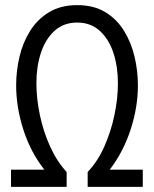

<svg xmlns="http://www.w3.org/2000/svg" viewBox="-20 -729 600 749"><path d="M23 0V-67H153Q99 -136 71 -223.5Q43 -311 43 -396Q43 -452 56 -507.5Q69 -563 97.5 -608.5Q126 -654 171.5 -681.5Q217 -709 281 -709Q346 -709 391 -681.5Q436 -654 464 -608.5Q492 -563 505 -507.5Q518 -452 518 -396Q518 -311 489.5 -223.5Q461 -136 408 -67H537V0H322V-58Q361 -99 387 -157.5Q413 -216 426.5 -280.5Q440 -345 440 -404Q440 -469 422.5 -522.5Q405 -576 369.5 -608.5Q334 -641 281 -641Q228 -641 192.5 -608.5Q157 -576 139.5 -522.5Q122 -469 122 -404Q122 -345 135.5 -280.5Q149 -216 175.5 -157.5Q202 -99 240 -58V0Z"/></svg>

Font: Ubuntu Sans Mono
Style: Regular
Weight: 400
Monospace: yes
Designer: Dalton Maag Ltd
Foundry: Dalton Maag Ltd
Version: Version 1.006